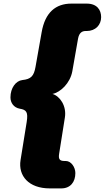

<svg xmlns="http://www.w3.org/2000/svg" viewBox="-20 -865 581 1065"><path d="M256 180H320C371 180 398 144 398 95C398 63 375 28 345 28H340C316 28 302 23 308 -12L340 -214C350 -278 312 -332 271 -344C316 -353 369 -404 381 -469L413 -651C419 -683 435 -693 455 -693H461C510 -693 541 -727 541 -770C541 -810 518 -845 461 -845H376C289 -845 230 -796 211 -686L177 -494C168 -443 152 -426 104 -421C68 -417 38 -377 38 -325C38 -295 56 -268 90 -262C126 -256 137 -244 128 -188L94 23C80 110 139 180 256 180Z"/></svg>

Font: SN Pro Black
Style: Italic
Weight: 900
Italic angle: -9°
Designer: Tobias Whetton
Foundry: Supernotes
Version: Version 1.001;Glyphs 3.2 (3249)